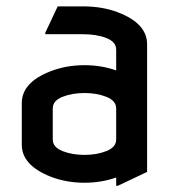

<svg xmlns="http://www.w3.org/2000/svg" viewBox="-20 -567 558 606"><path d="M444.3 -24.4 351.6 19.5H346.7V-6.8Q299.8 9.8 246.6 9.8Q189.5 9.8 140.1 -9.3Q48.8 -45.4 48.8 -109.9V-241.7Q48.8 -307.1 140.1 -342.3Q189.5 -361.3 246.6 -361.3Q300.3 -361.3 346.7 -344.7V-410.2Q346.7 -434.6 316.2 -446.8Q285.6 -459 241.7 -459H123V-463.9L162.1 -546.9H241.7Q303.7 -546.9 353 -527.8Q444.3 -492.7 444.3 -427.2ZM146.5 -127Q146.5 -102.5 177 -90.3Q207.5 -78.1 246.6 -78.1Q285.6 -78.1 316.2 -90.3Q346.7 -102.5 346.7 -127V-224.6Q346.7 -249 316.2 -261.2Q285.6 -273.4 246.6 -273.4Q207.5 -273.4 176.8 -261.2Q146.5 -249 146.5 -224.6Z"/></svg>

Font: Nova Flat
Style: Book
Weight: 400
Version: Version 2.000